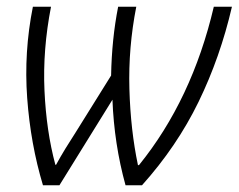

<svg xmlns="http://www.w3.org/2000/svg" viewBox="-20 -552 711 572"><path d="M157 0 315 -255Q320 -123 354 0H403Q507 -116 571.5 -248.5Q636 -381 671 -532H617Q552 -255 394 -60H391Q369 -164 365.5 -287Q362 -410 386 -532H332Q313 -436 311 -327L205 -157Q190 -134 175 -109.5Q160 -85 147 -61H145Q118 -161 112.5 -282.5Q107 -404 132 -532H78Q51 -397 61 -260Q71 -123 108 0Z"/></svg>

Font: Noto Sans UI SemiCondensed Light
Style: Italic
Weight: 300
Width: 4
Designer: Monotype Design Team
Foundry: Monotype Imaging Inc.
Version: 1.001